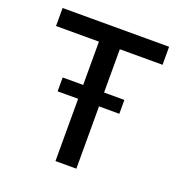

<svg xmlns="http://www.w3.org/2000/svg" viewBox="-128 -818 878 928"><g transform="rotate(20 311.0 -353.5)"><path d="M37.1 -707H585V-614.3H365.2V-391.6H469.7V-320.3H365.2V0H257.8V-320.3H152.3V-391.6H257.8V-614.3H37.1Z"/></g></svg>

Font: Pretendard GOV Medium
Style: Regular
Weight: 500
Designer: Base glyphs from Inter by Rasmus Andersson; Hangeul glyphs from Noto Sans CJK(Source Han Sans) by Jang Soo-young and Kan
Foundry: Kil Hyung-jin
Version: Version 1.309